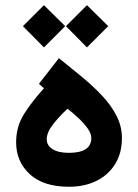

<svg xmlns="http://www.w3.org/2000/svg" viewBox="-20 -714 526 732"><path d="M147.5 -377.4 128.4 -394.5 204.6 -492.2Q249 -456.5 291.7 -421.4Q334.5 -386.2 369.1 -349.4Q403.8 -312.5 424.3 -272.5Q444.8 -232.4 444.8 -187.5Q444.8 -129.9 418.9 -88.4Q393.1 -46.9 347.7 -24.4Q302.2 -2 243.2 -2Q145.5 -2 93.5 -50Q41.5 -98.1 41.5 -170.9Q41.5 -231.4 71.5 -279.1Q101.6 -326.7 147.5 -377.4ZM328.1 -188Q328.1 -205.1 313.7 -225.1Q299.3 -245.1 278.3 -264.6Q257.3 -284.2 237.3 -299.3Q208 -272.5 183.1 -241Q158.2 -209.5 158.2 -183.1Q158.2 -159.2 180.4 -145.3Q202.6 -131.3 242.7 -131.3Q328.1 -131.3 328.1 -188ZM311.5 -694.3 392.6 -614.3 311.5 -533.2 231.4 -614.3ZM147.5 -694.3 228.5 -614.3 147.5 -533.2 67.4 -614.3Z"/></svg>

Font: Vazirmatn UI FD
Style: Bold
Weight: 700
Designer: Saber Rastikerdar
Foundry: Saber Rastikerdar
Version: Version 33.003